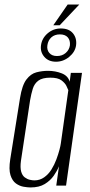

<svg xmlns="http://www.w3.org/2000/svg" viewBox="-20 -815 397 843"><path d="M114 8Q102 8 84 5Q66 2 50 -9.5Q34 -21 26 -46Q18 -71 25 -116L68 -385Q77 -441 96 -466Q115 -491 140 -497.5Q165 -504 191 -504Q223 -504 251 -493Q279 -482 286 -456L291 -495H340L270 0H227L239 -85Q231 -65 216 -43.5Q201 -22 176.5 -7Q152 8 114 8ZM131 -23Q155 -23 174 -36.5Q193 -50 206 -71Q219 -92 227.5 -115Q236 -138 241 -157Q246 -176 247 -185L280 -419Q278 -425 271.5 -438Q265 -451 249.5 -462.5Q234 -474 201 -474Q166 -474 148.5 -461Q131 -448 124 -425.5Q117 -403 112 -374L72 -109Q68 -79 73 -61.5Q78 -44 89 -36Q100 -28 111.5 -25.5Q123 -23 131 -23ZM226 -544Q193 -544 174.5 -565.5Q156 -587 160 -616Q164 -647 189 -668.5Q214 -690 247 -690Q283 -690 300.5 -668.5Q318 -647 314 -616Q310 -587 284 -565.5Q258 -544 226 -544ZM230 -569Q253 -569 268.5 -582.5Q284 -596 287 -616Q289 -638 277.5 -651Q266 -664 243 -664Q220 -664 205.5 -651Q191 -638 188 -616Q185 -596 196.5 -582.5Q208 -569 230 -569ZM214 -704 277 -795H328L242 -704Z"/></svg>

Font: Alumni Sans Light
Style: Italic
Weight: 300
Italic angle: -8°
Version: Version 1.016